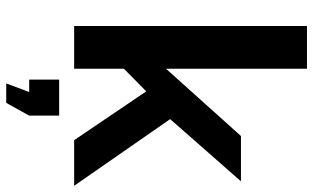

<svg xmlns="http://www.w3.org/2000/svg" viewBox="-210 -560 983 602"><g transform="rotate(90 281.0 -258.5)"><path d="M419 0 266 -226 195 -156V0H61V-730H195V-288L406 -523H548L353 -301L562 0ZM241 213 268 141H229V47H342V141L302 213Z"/></g></svg>

Font: Raleway Thin
Style: Bold
Weight: 700
Version: Version 4.026